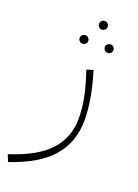

<svg xmlns="http://www.w3.org/2000/svg" viewBox="-175 -612 660 919"><g transform="rotate(20 154.5 -152.5)"><path d="M-25 209Q113 165 174.5 97Q236 29 236 -66Q236 -121 224.5 -176.5Q213 -232 190 -300L223 -310Q265 -174 265 -69Q265 43 198 120Q131 197 -11 244ZM172 -527Q172 -536 178.5 -542.5Q185 -549 194 -549Q203 -549 209.5 -542.5Q216 -536 216 -527Q216 -518 209.5 -511.5Q203 -505 194 -505Q185 -505 178.5 -511.5Q172 -518 172 -527ZM108 -432Q108 -441 114.5 -447Q121 -453 130 -453Q139 -453 145.5 -446.5Q152 -440 152 -432Q152 -423 145.5 -416.5Q139 -410 130 -410Q120 -410 114 -416.5Q108 -423 108 -432ZM236 -432Q236 -440 242.5 -446.5Q249 -453 258 -453Q268 -453 274 -447Q280 -441 280 -432Q280 -423 274 -416.5Q268 -410 258 -410Q249 -410 242.5 -416.5Q236 -423 236 -432Z"/></g></svg>

Font: FiraGO UltraLight
Style: Regular
Weight: 200
Designer: bBox Type
Foundry: bBox Type GmbH
Version: Version 1.001